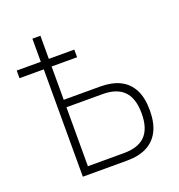

<svg xmlns="http://www.w3.org/2000/svg" viewBox="-128 -813 861 921"><g transform="rotate(-20 302.5 -352.5)"><path d="M139 0V-548H15V-587H138V-705H179V-587H309V-548H179V-378H365Q425 -378 466 -357.5Q507 -337 528.5 -295.5Q550 -254 550 -190Q550 -126 528.5 -84Q507 -42 466 -21Q425 0 365 0ZM179 -39H363Q437 -39 472.5 -76Q508 -113 508 -189Q508 -266 472 -303Q436 -340 363 -340H179Z"/></g></svg>

Font: Nunito Sans 10pt Condensed ExtraLight
Style: Regular
Weight: 250
Width: 3
Designer: Vernon Adams
Foundry: Vernon Adams
Version: Version 3.101;gftools[0.9.27]